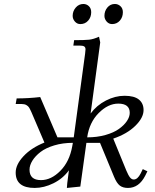

<svg xmlns="http://www.w3.org/2000/svg" viewBox="-20 -929 773 956"><path d="M58.1 -69.8Q58.1 -109.4 96.9 -151.1Q135.7 -192.9 201.2 -219.2L136.2 -371.1Q128.9 -387.2 124.5 -394Q120.1 -400.9 111.1 -406Q102.1 -411.1 87.9 -411.1H58.1L63 -439Q122.1 -439 180.2 -445.8L266.1 -245.1H347.2L403.8 -662.1Q405.8 -677.7 405.8 -683.1Q405.8 -693.4 399.2 -697.8Q392.6 -702.1 375 -702.1H345.2L349.1 -729Q402.3 -729 424.1 -731.4Q445.8 -733.9 473.1 -746.1L479 -717.8L431.2 -363.8Q461.4 -404.8 507.6 -428.5Q553.7 -452.1 600.1 -452.1Q648.4 -452.1 671.6 -433.3Q694.8 -414.6 694.8 -380.9Q694.8 -342.8 653.8 -302.5Q612.8 -262.2 543.9 -238.8L608.9 -80.1Q619.1 -55.7 627.4 -45.4Q635.7 -35.2 646 -35.2Q665 -35.2 680.2 -64.9L690.9 -86.9L713.9 -76.2L703.1 -54.2Q671.9 6.8 617.2 6.8Q591.8 6.8 576.4 -5.1Q561 -17.1 547.9 -48.8L478 -217.8H410.2L379.9 0L313 6.8L314.9 -17.1L323.2 -81.1Q293.5 -40 246.3 -16.6Q199.2 6.8 152.8 6.8Q58.1 6.8 58.1 -69.8ZM127 -84Q127 -32.2 184.1 -32.2Q234.9 -32.2 280.5 -78.4Q326.2 -124.5 339.8 -201.2L342.8 -217.8Q292.5 -217.8 250.2 -205.1Q208 -192.4 181.9 -172.4Q155.8 -152.3 141.4 -129.2Q127 -106 127 -84ZM341.8 -850.1Q341.8 -873.5 357.2 -891.4Q372.6 -909.2 395 -909.2Q411.1 -909.2 422.6 -898.2Q434.1 -887.2 434.1 -868.2Q434.1 -843.3 418.9 -826.2Q403.8 -809.1 379.9 -809.1Q363.8 -809.1 352.8 -821.8Q341.8 -834.5 341.8 -850.1ZM414.1 -245.1Q463.4 -245.1 504.9 -256.8Q546.4 -268.6 572 -286.9Q597.7 -305.2 611.8 -326.2Q626 -347.2 626 -367.2Q626 -413.1 568.8 -413.1Q518.1 -413.1 471.4 -366.2Q424.8 -319.3 414.1 -245.1ZM500 -850.1Q500 -874 514.6 -891.6Q529.3 -909.2 551.8 -909.2Q567.9 -909.2 579.8 -898.2Q591.8 -887.2 591.8 -868.2Q591.8 -843.3 576.7 -826.2Q561.5 -809.1 538.1 -809.1Q522 -809.1 511 -821.8Q500 -834.5 500 -850.1Z"/></svg>

Font: Dihjauti S
Style: Italic
Weight: 400
Italic angle: -9°
Designer: T. Christopher White
Version: Version 3.0.0